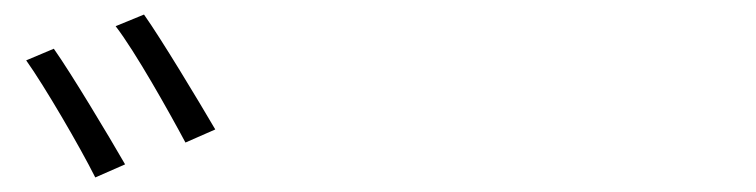

<svg xmlns="http://www.w3.org/2000/svg" viewBox="-20 -853 1040 264"><path d="M54 -786 16 -770C41 -735 90 -651 111 -609L152 -627C129 -667 78 -752 54 -786ZM178 -833 139 -817C166 -782 212 -700 235 -657L276 -675C252 -716 202 -799 178 -833Z"/></svg>

Font: Noto Sans KR Light
Style: Regular
Weight: 300
Designer: Ryoko NISHIZUKA 西塚涼子 (kana, bopomofo & ideographs); Paul D. Hunt (Latin, Greek & Cyrillic); Sandoll Communications 산돌커뮤니
Foundry: Adobe
Version: Version 2.004;hotconv 1.0.118;makeotfexe 2.5.65603